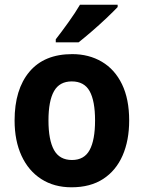

<svg xmlns="http://www.w3.org/2000/svg" viewBox="-20 -786 611 816"><path d="M529 -274Q529 -189 501 -125Q473 -61 418.5 -25.5Q364 10 284 10Q210 10 155.5 -25Q101 -60 71.5 -124Q42 -188 42 -274Q42 -406 105 -481Q168 -556 287 -556Q358 -556 413 -523.5Q468 -491 498.5 -428Q529 -365 529 -274ZM186 -274Q186 -191 209.5 -148.5Q233 -106 286 -106Q338 -106 361 -148.5Q384 -191 384 -274Q384 -357 361 -398.5Q338 -440 285 -440Q233 -440 209.5 -398.5Q186 -357 186 -274ZM480 -756Q463 -738 433 -709.5Q403 -681 370.5 -653Q338 -625 314 -606H217V-619Q242 -651 271 -691.5Q300 -732 320 -766H480Z"/></svg>

Font: Noto Sans Ethiopic SemiCondensed
Style: Bold
Weight: 700
Width: 4
Designer: Monotype Design Team
Foundry: Monotype Imaging Inc.
Version: Version 2.102; ttfautohint (v1.8.4.7-5d5b)